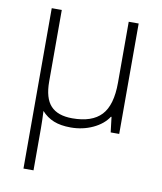

<svg xmlns="http://www.w3.org/2000/svg" viewBox="-86 -600 767 909"><g transform="rotate(10 298.0 -145.5)"><path d="M137.2 -530.8V-187Q137.2 -106.9 170.9 -70.6Q204.6 -34.2 274.9 -34.2Q369.6 -34.2 414.3 -82Q459 -129.9 459 -237.8V-530.8H506.8V0H465.8L457 -73.2H454.1Q429.7 -35.6 380.9 -12.9Q332 9.8 274.9 9.8Q226.6 9.8 193.1 -3.7Q159.7 -17.1 134.8 -44.9Q137.2 0 137.2 38.1V240.2H88.9V-530.8Z"/></g></svg>

Font: Zoram GWebM Light
Style: Regular
Weight: 300
Foundry: Ascender Corporation
Version: Version 1.000